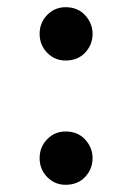

<svg xmlns="http://www.w3.org/2000/svg" viewBox="-20 -501 337 533"><path d="M90 -62Q90 -93 111 -114.5Q132 -136 162 -136Q196 -136 216.5 -113.5Q237 -91 237 -62Q237 -32 216.5 -10Q196 12 162 12Q132 12 111 -9.5Q90 -31 90 -62ZM90 -407Q90 -438 111 -459.5Q132 -481 162 -481Q196 -481 216.5 -458.5Q237 -436 237 -407Q237 -377 216.5 -355Q196 -333 162 -333Q132 -333 111 -354.5Q90 -376 90 -407Z"/></svg>

Font: Tiro Bangla
Style: Regular
Weight: 400
Designer: Bangla: John Hudson & Fiona Ross. Latin: John Hudson.
Foundry: Tiro Typeworks Ltd.
Version: Version 1.60